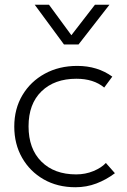

<svg xmlns="http://www.w3.org/2000/svg" viewBox="-20 -772 535 807"><path d="M297 15Q221.5 15 163.5 -18.2Q105.5 -51.5 72.8 -109Q40 -166.5 40 -240Q40 -314.5 74.2 -372Q108.5 -429.5 168.2 -462.2Q228 -495 305 -495Q389.5 -495 452 -450L418 -404Q373.5 -441 301 -441Q209 -441 154.5 -388.2Q100 -335.5 100 -241Q100 -146.5 154 -92.8Q208 -39 300 -39Q339 -39 372.8 -53Q406.5 -67 425 -87L463 -44Q426.5 -16.5 385 -0.8Q343.5 15 297 15ZM249 -585 126 -752H186L280 -624L379 -752H440L310 -585Z"/></svg>

Font: Geologica Thin
Style: Regular
Weight: 100
Designer: Sindre Bremnes, Frode Helland
Foundry: Monokrom Skriftforlag AS
Version: Version 1.010; ttfautohint (v1.8.4.7-5d5b);gftools[0.9.28]